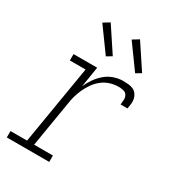

<svg xmlns="http://www.w3.org/2000/svg" viewBox="-184 -862 868 964"><g transform="rotate(30 250.0 -380.5)"><path d="M8 0V-37H104L180 -493H89V-530H226L207 -412Q218 -437 234.5 -460.5Q251 -484 272.5 -502Q294 -520 320.5 -529Q347 -538 373 -538Q388 -538 403 -536.5Q418 -535 430.5 -529.5Q443 -524 451.5 -512.5Q460 -501 463 -487.5Q466 -474 464.5 -459Q463 -444 460 -429H420Q422 -443 422.5 -457.5Q423 -472 416 -483.5Q409 -495 395 -498Q381 -501 367 -501Q343 -501 319 -493.5Q295 -486 275 -470.5Q255 -455 240 -434Q225 -413 214.5 -390Q204 -367 197.5 -343.5Q191 -320 188 -296L145 -37H254V0ZM405 -601 305 -739 341 -761 435 -619ZM235 -601 135 -739 171 -761 265 -619Z"/></g></svg>

Font: Iosevka Curly Slab XLtObl
Style: Regular
Weight: 200
Italic angle: -9°
Monospace: yes
Designer: Belleve Invis
Foundry: Belleve Invis
Version: Version 11.1.0; ttfautohint (v1.8.3)